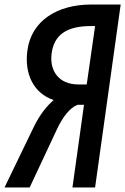

<svg xmlns="http://www.w3.org/2000/svg" viewBox="-40 -798 553 848"><path d="M380 30 493 -778H363C211 -778 98 -705 81 -575C67 -472 108 -386 197 -356C167 -330 137 -294 109 -237L-20 30H91L211 -226C237 -282 269 -322 302 -335H331L280 30ZM188 -562C199 -643 252 -683 363 -683H380L343 -425H306C219 -425 178 -486 188 -562Z"/></svg>

Font: Smiley Sans Oblique
Style: Regular
Weight: 400
Italic angle: -8°
Designer: oooooohmygosh, Nagisa Chen, Janine Sui, Heda Shi, Jian Li
Foundry: atelierAnchor
Version: Version 2.0.1